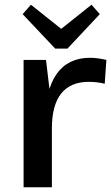

<svg xmlns="http://www.w3.org/2000/svg" viewBox="-20 -794 471 814"><path d="M80 -540H175L200 -331V0H80ZM172 -280Q172 -413 220.5 -481Q269 -549 362 -549Q379 -549 396.5 -546.5Q414 -544 431 -540L424 -439Q392 -447 356 -447Q279 -447 239.5 -397.5Q200 -348 200 -250ZM403 -734 266 -588H214L76 -734L111 -774L273 -645H206L368 -774Z"/></svg>

Font: Pathway Extreme 72pt SemiBold
Style: Regular
Weight: 600
Designer: Eduardo Rodriguez Tunni
Foundry: Eduardo Rodriguez Tunni
Version: Version 1.001;gftools[0.9.26]